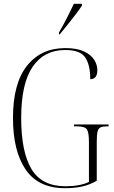

<svg xmlns="http://www.w3.org/2000/svg" viewBox="-20 -976 599 1006"><path d="M320 10Q181 10 114.5 -87.5Q48 -185 48 -358Q48 -539 121.5 -631.5Q195 -724 322 -724Q382 -724 419 -707Q456 -690 473 -663.5Q490 -637 490 -609Q490 -561 453 -561Q453 -636 426.5 -675Q400 -714 322 -714Q211 -714 151 -626Q91 -538 91 -358Q91 -180 145 -90Q199 0 324 0Q361 0 393 -6Q425 -12 446 -23V-232Q446 -283 435 -298.5Q424 -314 384 -314H368V-324H549V-314H541Q518 -314 506.5 -308.5Q495 -303 491 -286Q487 -269 487 -234V-29Q451 -8 411.5 1Q372 10 320 10ZM289 -806Q312 -845 331.5 -883.5Q351 -922 367 -956H409V-946Q398 -929 377.5 -902Q357 -875 334.5 -847Q312 -819 293 -796H289Z"/></svg>

Font: Noto Serif Display Condensed ExtraLight
Style: Regular
Weight: 200
Width: 3
Designer: Monotype Design Team
Foundry: Monotype Imaging Inc.
Version: Version 2.009